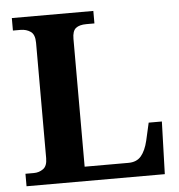

<svg xmlns="http://www.w3.org/2000/svg" viewBox="-52 -763 757 812"><g transform="rotate(-5 327.0 -357.0)"><path d="M28 0V-53H64Q86 -53 103.5 -65.5Q121 -78 121 -111V-601Q121 -636 103 -648.5Q85 -661 60 -661H28V-714H374V-661H340Q310 -661 295 -649Q280 -637 280 -604V-61H466Q501 -61 520 -83.5Q539 -106 549 -148L566 -223H622L615 0Z"/></g></svg>

Font: Noto Serif Gurmukhi
Style: Bold
Weight: 700
Designer: Vaibhav Singh and the Monotype Design Team
Foundry: Monotype Imaging Inc.
Version: Version 2.004; ttfautohint (v1.8.4.7-5d5b)